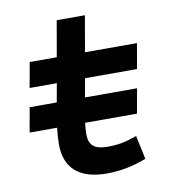

<svg xmlns="http://www.w3.org/2000/svg" viewBox="-78 -743 742 822"><g transform="rotate(-10 293.0 -332.0)"><path d="M25.4 -220.2H145C141.6 -193.4 140.1 -172.9 140.1 -148.4C140.1 -44.4 202.6 9.8 320.8 9.8C392.1 9.8 444.3 -5.4 493.7 -23.4L471.7 -126.5C421.4 -108.4 391.1 -102.5 342.8 -102.5C287.6 -102.5 263.2 -123 263.2 -169.9C263.2 -187.5 264.2 -202.1 266.6 -220.2H492.2L511.2 -327.1H284.7L299.3 -408.2H525.4L544.4 -517.6H318.4L345.7 -673.8H223.1L195.8 -517.6H78.1L58.6 -408.2H176.8L162.1 -327.1H44.4Z"/></g></svg>

Font: Cascadia Mono SemiBold
Style: Italic
Weight: 600
Italic angle: -10°
Monospace: yes
Designer: Aaron Bell
Foundry: Saja Typeworks
Version: Version 2404.023